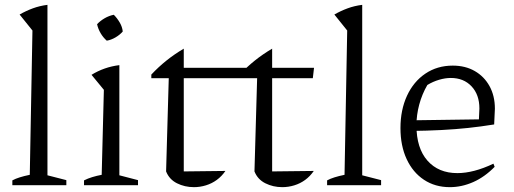

<svg xmlns="http://www.w3.org/2000/svg" viewBox="-20 -765 2122 793"><path d="M31 0V-20Q44 -27 61.5 -32.5Q79 -38 103 -43L114 -639L61 -705Q87 -720 115.5 -730.5Q144 -741 176 -745V-41L254 -21V0Z M327 0V-20Q343 -28 361 -33.5Q379 -39 400 -43L409 -394L358 -456Q384 -472 412.5 -482Q441 -492 473 -496V-41L550 -21V0ZM450 -704Q464 -690 474.5 -672Q485 -654 487 -635Q475 -621 457 -610.5Q439 -600 421 -597Q406 -610 395.5 -628Q385 -646 381 -665Q394 -679 412 -689.5Q430 -700 450 -704Z M739 -564V-485H1061L1058 -442H739V-57L911 -59Q896 -37 875.5 -22Q855 -7 830.5 0.5Q806 8 781 8Q743 8 711 -8Q679 -24 666 -57L677 -442H605V-457Q634 -488 667 -514.5Q700 -541 739 -564Z M1104 -564V-485H1277L1272 -442H1104V-57L1276 -59Q1261 -37 1240.5 -22Q1220 -7 1195.5 0.5Q1171 8 1146 8Q1108 8 1076 -8Q1044 -24 1031 -57L1042 -442H970V-457Q999 -488 1032 -514.5Q1065 -541 1104 -564Z M1331 0V-20Q1344 -27 1361.5 -32.5Q1379 -38 1403 -43L1414 -639L1361 -705Q1387 -720 1415.5 -730.5Q1444 -741 1476 -745V-41L1554 -21V0Z M1838 8Q1777 8 1731 -22.5Q1685 -53 1659.5 -108Q1634 -163 1634 -236Q1634 -311 1661 -369.5Q1688 -428 1737 -461Q1786 -494 1850 -494Q1902 -494 1941 -471.5Q1980 -449 2002 -409Q2024 -369 2024 -316L2021 -251Q1965 -242 1913 -236.5Q1861 -231 1803.5 -228Q1746 -225 1674 -224V-268L1958 -272L1960 -317Q1960 -374 1927.5 -408.5Q1895 -443 1842 -443Q1819 -443 1793.5 -435.5Q1768 -428 1745 -414Q1723 -376 1711.5 -333Q1700 -290 1700 -247Q1700 -153 1745.5 -101.5Q1791 -50 1869 -50Q1936 -50 2018 -89L2023 -76Q1982 -34 1934.5 -13Q1887 8 1838 8Z"/></svg>

Font: Piazzolla Thin Light
Style: Regular
Weight: 300
Version: Version 2.005